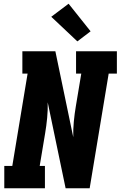

<svg xmlns="http://www.w3.org/2000/svg" viewBox="-20 -1010 647 1030"><path d="M3 0V-120H46L128 -615H100V-735H277L373 -274Q372 -315 376 -357.5Q380 -400 387 -441L416 -615H388V-735H607V-615H563L461 0H332L236 -461Q237 -420 233 -377.5Q229 -335 222 -294L193 -120H221V0ZM395 -788 255 -920 348 -990 466 -842Z"/></svg>

Font: Iosevka Curly Slab HvExObl
Style: Regular
Weight: 900
Width: 7
Italic angle: -9°
Monospace: yes
Designer: Belleve Invis
Foundry: Belleve Invis
Version: Version 11.1.0; ttfautohint (v1.8.3)